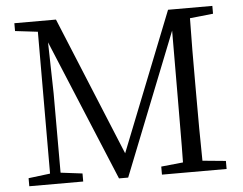

<svg xmlns="http://www.w3.org/2000/svg" viewBox="-52 -792 1082 855"><g transform="rotate(-5 489.5 -364.5)"><path d="M927 -694V-729H729L483 -109L228 -729H42V-694L143 -682L142 -48L45 -36V0H286V-36L189 -48V-403C189 -404 186 -536 184 -631L446 0H487L739 -635L738 -334C737 -239 738 -142 736 -46L638 -36V0H927V-36L823 -46C821 -143 821 -240 821 -337V-392C821 -491 821 -588 823 -683Z"/></g></svg>

Font: Source Han Serif AKR9
Style: Regular
Weight: 400
Designer: Ryoko NISHIZUKA 西塚涼子 (kana & ideographs); Frank Grießhammer (Latin, Greek & Cyrillic); Sandoll Communications 산돌커뮤니케이션, 
Foundry: Adobe Systems Incorporated
Version: Version 1.005;hotconv 1.0.107;makeotfexe 2.5.65593